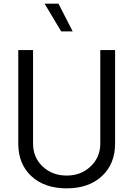

<svg xmlns="http://www.w3.org/2000/svg" viewBox="-20 -1019 730 1051"><path d="M378 -847H315L224 -999H300ZM529 -745H610V-233Q610 -122 538 -55Q466 12 345 12Q224 12 152 -54.5Q80 -121 80 -233V-745H161V-233Q161 -157 213.5 -107.5Q266 -58 345 -58Q423 -58 476 -108Q529 -158 529 -233Z"/></svg>

Font: Plus Jakarta Display Light
Style: Regular
Weight: 300
Designer: Gumpita Rahayu
Foundry: Tokotype Studio
Version: Version 1.000;hotconv 1.0.109;makeotfexe 2.5.65596